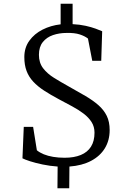

<svg xmlns="http://www.w3.org/2000/svg" viewBox="-20 -880 696 1026"><path d="M100 -34 107 -202H157L177 -77Q192 -64.5 214 -55.5Q236 -46.5 264 -41.8Q292 -37 325 -37Q376 -37 411.8 -51.8Q447.5 -66.5 466.2 -96.2Q485 -126 485 -171Q485 -203 469.5 -227.5Q454 -252 427.2 -272.5Q400.5 -293 366 -311.5Q331.5 -330 294 -350Q250 -373.5 215.8 -395.8Q181.5 -418 157.8 -443.5Q134 -469 122 -500.8Q110 -532.5 110 -575Q110 -625.5 136.8 -662.5Q163.5 -699.5 207.5 -721.8Q251.5 -744 304 -750V-860H368V-751Q407 -749 438 -742Q469 -735 491.2 -726.8Q513.5 -718.5 526 -713L521 -555H473L450 -674Q433.5 -687 406.2 -696Q379 -705 336 -704Q297 -704 263.2 -692.5Q229.5 -681 208.8 -655.2Q188 -629.5 188 -587Q188 -544.5 210.5 -515.2Q233 -486 269 -463.8Q305 -441.5 345.5 -419Q396 -391 436.8 -367Q477.5 -343 506.2 -317.8Q535 -292.5 550.5 -260.8Q566 -229 566 -185Q566 -130 540.5 -88Q515 -46 466.8 -20.5Q418.5 5 351 10L350 126H287L288 10Q246 7 207.8 -1Q169.5 -9 141 -18.2Q112.5 -27.5 100 -34Z"/></svg>

Font: Merriweather 7pt Light
Style: Regular
Weight: 300
Designer: Eben Sorkin
Foundry: Eben Sorkin
Version: Version 2.200;gftools[0.9.31]